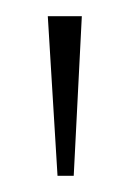

<svg xmlns="http://www.w3.org/2000/svg" viewBox="-20 -734 161 237"><path d="M51 -517H71L81 -714H39Z"/></svg>

Font: Noto Serif Georgian Condensed Thin
Style: Regular
Weight: 100
Width: 3
Designer: Monotype Design Team, Akaki Razmadze
Foundry: Google LLC
Version: Version 2.003